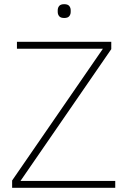

<svg xmlns="http://www.w3.org/2000/svg" viewBox="-20 -898 601 918"><path d="M531 0H38V-35L472 -665H61V-698H512V-663L78 -33H531ZM287 -812Q270 -812 263 -820.5Q256 -829 256 -841V-849Q256 -861 263 -869.5Q270 -878 287 -878Q304 -878 311 -869.5Q318 -861 318 -849V-841Q318 -829 311 -820.5Q304 -812 287 -812Z"/></svg>

Font: IBM Plex Sans ExtLt
Style: Regular
Weight: 200
Designer: Mike Abbink, Paul van der Laan, Pieter van Rosmalen
Foundry: Bold Monday
Version: Version 3.005